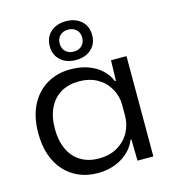

<svg xmlns="http://www.w3.org/2000/svg" viewBox="-115 -869 868 971"><g transform="rotate(-15 319.0 -383.0)"><path d="M278 9Q224 9 180 -10Q136 -29 104 -64.5Q72 -100 55 -150Q38 -200 38 -263Q38 -347 68 -407.5Q98 -468 152.5 -501Q207 -534 278 -534Q329 -534 369.5 -519.5Q410 -505 438.5 -479Q467 -453 481 -418H486L489 -525H570V0H487L485 -111H480Q459 -57 404.5 -24Q350 9 278 9ZM302 -61Q360 -61 401 -85.5Q442 -110 463.5 -150Q485 -190 485 -237V-292Q485 -338 463 -377.5Q441 -417 400.5 -440.5Q360 -464 303 -464Q249 -464 209 -440.5Q169 -417 147 -372Q125 -327 125 -263Q125 -201 146.5 -155Q168 -109 208 -85Q248 -61 302 -61ZM319 -572Q269 -572 238.5 -600Q208 -628 208 -673Q208 -720 239 -747.5Q270 -775 319 -775Q368 -775 399 -747.5Q430 -720 430 -673Q430 -627 399 -599.5Q368 -572 319 -572ZM319 -616Q346 -616 362 -632Q378 -648 378 -674Q378 -700 361.5 -715.5Q345 -731 319 -731Q292 -731 276 -715Q260 -699 260 -674Q260 -648 276 -632Q292 -616 319 -616Z"/></g></svg>

Font: Mona Sans SemiExpanded
Style: Regular
Weight: 400
Width: 6
Designer: Deni Anggara
Foundry: GitHub
Version: Version 2.000